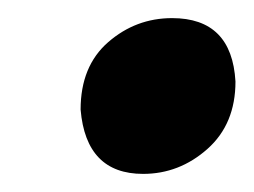

<svg xmlns="http://www.w3.org/2000/svg" viewBox="-20 -395 280 212"><path d="M138 -203Q75 -203 69 -274Q69 -322 99.5 -348.5Q130 -375 170 -375Q236 -375 240 -305Q240 -258 209 -230.5Q178 -203 138 -203Z"/></svg>

Font: Argentum Sans SemiBold
Style: Italic
Weight: 600
Italic angle: -11°
Designer: Julieta Ulanovsky (font), Cristiano Sobral (main changes and remaster)
Foundry: Julieta Ulanovsky (font), Cristiano Sobral (main changes and remaster)
Version: Version 2.007;June 15, 2022;FontCreator 14.0.0.2814 64-bit; 